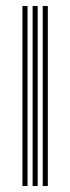

<svg xmlns="http://www.w3.org/2000/svg" viewBox="-20 -620 234 640"><path d="M122.5 0V-600H139.4V0ZM54.9 0V-600H71.8V0ZM88.7 0V-600H105.6V0Z"/></svg>

Font: Big Shoulders Inline Text SC Thin
Style: Regular
Weight: 100
Designer: Patric King
Foundry: XO Type Co
Version: Version 2.002